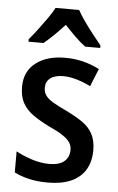

<svg xmlns="http://www.w3.org/2000/svg" viewBox="-55 -804 525 853"><g transform="rotate(5 208.0 -378.0)"><path d="M380 -151Q380 -99 358 -63Q336 -27 294 -8.5Q252 10 192 10Q144 10 107.5 1.5Q71 -7 41 -22V-116Q72 -99 112 -86Q152 -73 190 -73Q235 -73 257 -92Q279 -111 279 -143Q279 -161 270 -175.5Q261 -190 238 -205.5Q215 -221 173 -240Q131 -261 101.5 -282Q72 -303 56 -332Q40 -361 40 -404Q40 -473 89.5 -511Q139 -549 220 -549Q263 -549 300.5 -539.5Q338 -530 373 -512L341 -433Q321 -443 300.5 -450.5Q280 -458 259.5 -462.5Q239 -467 219 -467Q181 -467 161 -451.5Q141 -436 141 -409Q141 -390 150.5 -375.5Q160 -361 183 -347Q206 -333 247 -314Q288 -294 318 -273.5Q348 -253 364 -223.5Q380 -194 380 -151ZM263 -766Q275 -744 294 -717Q313 -690 333.5 -664Q354 -638 371 -617V-606H304Q281 -623 257.5 -646Q234 -669 210 -695Q186 -669 162.5 -646Q139 -623 118 -606H51V-617Q69 -638 89 -664.5Q109 -691 128 -718Q147 -745 158 -766Z"/></g></svg>

Font: Noto Sans Display SemiCondensed Medium
Style: Regular
Weight: 500
Width: 4
Designer: Monotype Design Team
Foundry: Monotype Imaging Inc.
Version: Version 2.003